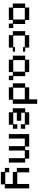

<svg xmlns="http://www.w3.org/2000/svg" viewBox="1726 -2396 864 4355"><g transform="rotate(90 2157.5 -219.0)"><path d="M151 12V-78H60V-359H151V-450H433V-359H525V-88H616V12H515V-78H433V12ZM161 -88H423V-350H161Z M778 12V-78H687V-359H778V-450H1060V-359H1152V-310H1050V-350H788V-88H1050V-128H1152V-78H1060V12Z M1334 12V-78H1243V-359H1334V-450H1616V-359H1708V-88H1799V12H1698V-78H1616V12ZM1344 -88H1606V-350H1344Z M1961 12V-78H1870V-359H1961V-450H2234V-631H2335V-78H2243V12ZM1971 -88H2233V-350H1971Z M2527 12V-78H2436V-359H2527V-450H2809V-359H2901V-260H2799V-350H2537V-270H2719V-169H2537V-88H2799V-180H2901V-79H2809V12Z M3022 12V-450H3305V-359H3385V-450H3578V-359H3668V12H3568V-350H3395V12H3295V-350H3123V12Z M3880 193V103H3789V3H3890V93H4153V-78H3880V-169H3789V-450H3890V-179H4153V-450H4254V103H4163V193Z"/></g></svg>

Font: Pixelify Sans
Style: Regular
Weight: 400
Designer: Stefie Justprince
Foundry: Typecalism Foundryline
Version: Version 1.000;February 13, 2025;FontCreator 15.0.0.3015 64-b